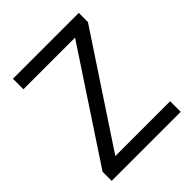

<svg xmlns="http://www.w3.org/2000/svg" viewBox="-197 -840 965 965"><g transform="rotate(-45 285.5 -357.0)"><path d="M530.8 0H40V-64.9L418.9 -639.2H51.8V-713.9H520V-648.9L141.1 -75.2H530.8Z"/></g></svg>

Font: Open Sans ACDW
Style: acdw
Weight: 400
Foundry: Ascender Corporation
Version: Version 1.10